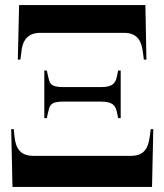

<svg xmlns="http://www.w3.org/2000/svg" viewBox="-20 -734 646 754"><path d="M50 -500H60L64 -530C68 -572 86 -605 138 -605H467C520 -605 536 -572 541 -530L545 -500H555L551 -714H55ZM154 -270H164L168 -289C175 -318 175 -335 228 -335H378C425 -335 435 -317 440 -289L444 -270H454V-457H444L440 -438C435 -410 425 -392 378 -392H228C175 -392 175 -409 168 -438L164 -457H154ZM29 0H577L582 -227H572L568 -197C562 -153 547 -122 494 -122H111C58 -122 42 -153 37 -197L34 -227H24Z"/></svg>

Font: Noto Serif Display Condensed ExtraBold
Style: Regular
Weight: 800
Width: 3
Designer: Monotype Design Team
Foundry: Monotype Imaging Inc.
Version: Version 2.009